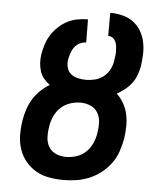

<svg xmlns="http://www.w3.org/2000/svg" viewBox="-53 -781 706 836"><g transform="rotate(5 300.0 -363.5)"><path d="M256 8Q224 8 192.5 2.5Q161 -3 135 -18Q109 -33 90 -56Q71 -79 61 -108Q51 -137 50.5 -169Q50 -201 55 -234Q59 -258 66.5 -281.5Q74 -305 87 -327Q100 -349 119 -367.5Q138 -386 160 -399Q145 -410 133.5 -424Q122 -438 116.5 -455.5Q111 -473 110 -492Q109 -511 112 -530Q116 -552 123 -574Q130 -596 143 -616Q156 -636 174 -652.5Q192 -669 213 -679.5Q234 -690 256.5 -694Q279 -698 301 -698L302 -597Q288 -597 274 -590Q260 -583 251 -571Q242 -559 237.5 -545Q233 -531 230 -517Q227 -499 231.5 -481.5Q236 -464 249 -453.5Q262 -443 279.5 -439Q297 -435 316 -435Q335 -435 354.5 -440Q374 -445 390.5 -457.5Q407 -470 417 -488.5Q427 -507 430 -526V-529Q432 -539 433.5 -550Q435 -561 434.5 -572Q434 -583 433 -593Q432 -603 427.5 -612.5Q423 -622 414.5 -628Q406 -634 395 -634V-735Q422 -735 448.5 -728.5Q475 -722 495.5 -707Q516 -692 529.5 -669.5Q543 -647 548.5 -621Q554 -595 553 -567.5Q552 -540 548 -513Q544 -493 537 -474.5Q530 -456 517.5 -439.5Q505 -423 488 -409.5Q471 -396 454 -387Q472 -370 484.5 -348Q497 -326 502.5 -300.5Q508 -275 507.5 -248Q507 -221 503 -194Q498 -166 488.5 -138Q479 -110 461.5 -86Q444 -62 420 -43Q396 -24 368.5 -12.5Q341 -1 312.5 3.5Q284 8 256 8ZM257 -93Q280 -93 303.5 -100.5Q327 -108 344.5 -125Q362 -142 372 -164.5Q382 -187 385 -210Q389 -233 388 -256Q387 -279 376 -297.5Q365 -316 344.5 -325Q324 -334 301 -334Q278 -334 255 -326.5Q232 -319 214 -302Q196 -285 186 -262.5Q176 -240 173 -217Q169 -194 170 -171Q171 -148 182 -129.5Q193 -111 213.5 -102Q234 -93 257 -93Z"/></g></svg>

Font: Iosevka Aile
Style: Bold Italic
Weight: 700
Italic angle: -9°
Designer: Belleve Invis
Foundry: Belleve Invis
Version: Version 28.0.1; ttfautohint (v1.8.4)